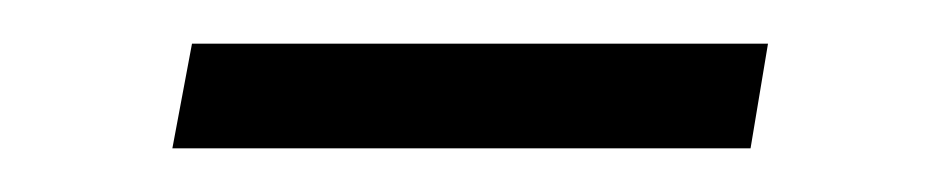

<svg xmlns="http://www.w3.org/2000/svg" viewBox="-20 -299 429 88"><path d="M68 -279H332L324 -231H59Z"/></svg>

Font: Bai Jamjuree Light
Style: Italic
Weight: 300
Italic angle: -10°
Version: Version 1.000; ttfautohint (v1.6)